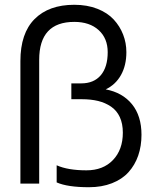

<svg xmlns="http://www.w3.org/2000/svg" viewBox="-20 -764 659 799"><path d="M350.1 15.1Q261.2 15.1 215.8 -4.9V-76.2Q262.7 -55.2 339.8 -55.2Q409.2 -55.2 450.2 -98.1Q491.2 -141.1 491.2 -211.9Q491.2 -249.5 478.5 -276.9Q465.8 -304.2 442.1 -320.3Q418.5 -336.4 388.4 -343.8Q358.4 -351.1 320.8 -351.1H276.9V-417H317.9Q370.6 -417 399.4 -450.9Q428.2 -484.9 428.2 -546.9Q428.2 -604.5 390.6 -638.7Q353 -672.9 289.1 -672.9Q143.1 -672.9 143.1 -515.1V0H64.9V-509.8Q64.9 -625.5 124 -684.8Q183.1 -744.1 289.1 -744.1Q342.8 -744.1 385 -727.5Q427.2 -710.9 453.1 -682.9Q479 -654.8 492.4 -620.1Q505.9 -585.4 505.9 -546.9Q505.9 -491.7 483.4 -451.7Q460.9 -411.6 419.9 -392.1Q489.7 -378.9 529.3 -330.3Q568.8 -281.7 568.8 -203.1Q568.8 -156.2 555.2 -116.7Q541.5 -77.1 514.9 -47.6Q488.3 -18.1 446 -1.5Q403.8 15.1 350.1 15.1Z"/></svg>

Font: Prompt Light
Style: Regular
Weight: 300
Designer: Katatrad Team
Foundry: CadsonDemak
Version: Version 1.000;PS 001.000;hotconv 1.0.88;makeotf.lib2.5.64775